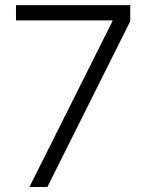

<svg xmlns="http://www.w3.org/2000/svg" viewBox="-20 -748 585 768"><path d="M97.7 0 429.7 -663.1V-666.5H43.9V-727.5H501V-663.1L169.4 0Z"/></svg>

Font: Inter 20pt Light
Style: Regular
Weight: 300
Version: Version 4.001;git-66647c0bb